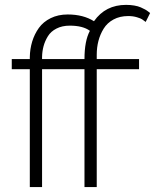

<svg xmlns="http://www.w3.org/2000/svg" viewBox="-20 -760 630 780"><path d="M101.1 0V-479H27.8V-520H101.1V-527.8Q101.6 -561 110.8 -591.3Q120.1 -621.6 137.9 -646.5Q155.8 -671.4 186 -686.3Q216.3 -701.2 254.9 -701.2Q318.4 -701.2 361.8 -673.8Q408.2 -740.2 492.2 -740.2Q510.3 -740.2 525.6 -737.5Q541 -734.9 552 -730Q563 -725.1 569.6 -721.4Q576.2 -717.8 583 -712.4L589.8 -707L571.8 -670.9Q562 -678.2 557.1 -681.6Q552.2 -685.1 536.4 -689.9Q520.5 -694.8 501 -694.8Q466.8 -694.8 441.2 -680.9Q415.5 -667 401.1 -643.6Q386.7 -620.1 379.9 -593.8Q373 -567.4 373 -538.1V-520H544.9V-479H373V0H323.2V-479H150.9V0ZM150.9 -520H323.2Q323.2 -594.2 345.2 -634.8Q316.9 -655.8 263.2 -655.8Q232.4 -655.8 209.5 -644Q186.5 -632.3 174.6 -612.8Q162.6 -593.3 157 -572.5Q151.4 -551.8 150.9 -528.8Z"/></svg>

Font: Rawline Light
Style: Regular
Weight: 300
Designer: Matt McInerney, Pablo Impallari, Rodrigo Fuenzalida
Foundry: Matt McInerney, Pablo Impallari, Rodrigo Fuenzalida
Version: Version 4.020;PS 004.020;hotconv 1.0.88;makeotf.lib2.5.64775